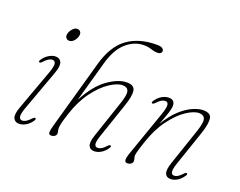

<svg xmlns="http://www.w3.org/2000/svg" viewBox="-113 -928 1433 1146"><g transform="rotate(20 603.0 -355.0)"><path d="M205.5 -561Q192 -561 184.8 -570.5Q177.5 -580 180 -594Q183 -611 197 -627.8Q211 -644.5 227 -644.5Q240.5 -644.5 247.8 -635Q255 -625.5 252 -611Q249.5 -593.5 235.8 -577.2Q222 -561 205.5 -561ZM96.5 -93Q81.5 -51.5 85 -34.5Q88.5 -17.5 105 -17.5Q115 -17.5 127.8 -24.8Q140.5 -32 157.5 -50.5Q168.5 -61.5 174 -58.5Q181 -54.5 174 -43.5Q158.5 -19.5 136.2 -6.2Q114 7 92 7Q67 7 56.8 -14.2Q46.5 -35.5 64 -84L157.5 -341Q173.5 -384.5 170.8 -402.5Q168 -420.5 150.5 -420.5Q140 -420.5 127.2 -413Q114.5 -405.5 98 -387Q87.5 -376.5 81.5 -379.5Q75 -383.5 82 -394.5Q97.5 -418.5 120 -432Q142.5 -445.5 163.5 -445.5Q189 -445.5 199 -423.8Q209 -402 191 -352.5Z M348.5 -146.5Q335.5 -106.5 330.2 -85Q325 -63.5 325 -51Q325 -39.5 327.2 -33Q329.5 -26.5 329.5 -17.5Q329.5 -6.5 319.8 0.5Q310 7.5 297.5 7.5Q283 7.5 281.5 -4.8Q280 -17 290 -53L412.5 -489.5Q447 -612 520.5 -665Q594 -718 705 -718Q730.5 -718 740.8 -710.8Q751 -703.5 751 -694.5Q751 -674 721.5 -674Q704.5 -674 683.2 -681.5Q662 -689 635 -689Q575 -689 524 -645Q473 -601 446 -505.5L373.5 -246.5Q428.5 -351.5 495 -398.5Q561.5 -445.5 615 -445.5Q663.5 -445.5 667.8 -411Q672 -376.5 650 -313L575 -92.5Q560.5 -51 563.8 -34.8Q567 -18.5 583 -18.5Q593.5 -18.5 606.2 -25.2Q619 -32 636 -51Q647 -61.5 652 -58.5Q658.5 -55 652 -44Q636.5 -19.5 614.5 -6Q592.5 7.5 569.5 7.5Q543 7.5 534.5 -13.8Q526 -35 542 -82L621.5 -318Q642 -378 634 -399.5Q626 -421 597 -421Q563 -421 515.5 -389.5Q468 -358 422.5 -296.8Q377 -235.5 348.5 -146.5Z M798 -379.5Q791 -383 798.5 -394.5Q814.5 -419 837 -432.2Q859.5 -445.5 881.5 -445.5Q920 -445.5 920 -408Q920 -390.5 910.8 -361.5Q901.5 -332.5 880.5 -278Q916.5 -339 956.5 -375.8Q996.5 -412.5 1034 -429Q1071.5 -445.5 1100 -445.5Q1149.5 -445.5 1153.5 -411.2Q1157.5 -377 1136 -313.5L1060.5 -92.5Q1046.5 -51 1049.8 -34.8Q1053 -18.5 1068.5 -18.5Q1079 -18.5 1091.2 -25.2Q1103.5 -32 1120.5 -51Q1131 -61.5 1136 -58.5Q1142.5 -54.5 1136.5 -44.5Q1119.5 -18.5 1098.2 -5.5Q1077 7.5 1055.5 7.5Q1028.5 7.5 1020.2 -13.8Q1012 -35 1027.5 -82L1107.5 -318Q1127.5 -377.5 1119.8 -399.2Q1112 -421 1082.5 -421Q1050 -421 1003 -390Q956 -359 909.8 -296.8Q863.5 -234.5 833 -141.5Q816.5 -91.5 812.5 -75.2Q808.5 -59 808.5 -51Q808.5 -42 811.2 -34.8Q814 -27.5 814 -18Q814 -7 804 0.2Q794 7.5 781 7.5Q766.5 7.5 764.5 -6.5Q762.5 -20.5 775 -56L874.5 -340Q890 -385.5 887.2 -402.8Q884.5 -420 868 -420Q857 -420 844.2 -412.8Q831.5 -405.5 815 -387.5Q804 -376.5 798 -379.5Z"/></g></svg>

Font: Fraunces 72pt Soft Thin
Style: Italic
Weight: 100
Italic angle: -16°
Version: Version 1.000;[0bf87f6ff]